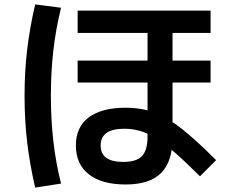

<svg xmlns="http://www.w3.org/2000/svg" viewBox="-20 -793 1040 868"><path d="M548 41Q440 41 381.5 -5Q323 -51 323 -135Q323 -219 381.5 -262.5Q440 -306 548 -306Q599 -306 643 -295Q687 -284 732.5 -258Q778 -232 832.5 -185.5Q887 -139 957 -69L884 4Q821 -59 773 -101Q725 -143 686.5 -167Q648 -191 613.5 -201Q579 -211 542 -211Q435 -211 435 -135Q435 -61 537 -61Q597 -61 622 -87.5Q647 -114 647 -176V-644H331V-745H932V-644H760V-170Q760 -63 708.5 -11Q657 41 548 41ZM331 -420V-519H932V-420ZM139 55Q115 -48 103 -148Q91 -248 91 -360Q91 -471 103 -570.5Q115 -670 139 -773L256 -758Q232 -661 221 -563.5Q210 -466 210 -360Q210 -254 221 -156Q232 -58 256 37Z"/></svg>

Font: M PLUS 1 SemiBold
Style: Regular
Weight: 600
Designer: Coji Morishita
Foundry: UNDERFOREST DESIGN
Version: Version 1.001